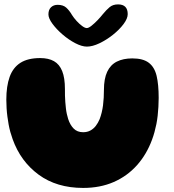

<svg xmlns="http://www.w3.org/2000/svg" viewBox="-20 -856 811 896"><path d="M368 21Q244.5 21 160.2 -41Q76 -103 39 -206.5Q33 -223 28.2 -240.2Q23.5 -257.5 20.2 -275.5Q17 -293.5 14.5 -312.2Q12 -331 10.8 -350.5Q9.5 -370 9.5 -390.5Q9.5 -454 25 -497.2Q40.5 -540.5 75.2 -562.8Q110 -585 167.5 -585Q206.5 -585 232 -570.5Q257.5 -556 270.2 -524.2Q283 -492.5 283 -440.5Q283 -425 283.2 -409.5Q283.5 -394 284.8 -379.5Q286 -365 287.5 -351Q289 -337 291.8 -324.5Q294.5 -312 298 -301Q307 -273 323.8 -256Q340.5 -239 368 -239Q387 -239 401.5 -246.8Q416 -254.5 426.8 -268.2Q437.5 -282 445 -300Q450.5 -314.5 454.5 -330.8Q458.5 -347 460.8 -364.5Q463 -382 464 -400.2Q465 -418.5 465 -436.5Q465 -488.5 480.2 -521Q495.5 -553.5 525.2 -568.5Q555 -583.5 597.5 -583.5Q647.5 -583.5 674.2 -563.2Q701 -543 710.8 -502.2Q720.5 -461.5 720.5 -399Q720.5 -377.5 719.2 -357Q718 -336.5 715.8 -316.2Q713.5 -296 709.8 -277Q706 -258 701 -239.8Q696 -221.5 689.5 -204Q664 -135 618.8 -84.5Q573.5 -34 510.5 -6.5Q447.5 21 368 21ZM385.5 -638.5Q362 -638.5 331.2 -654.5Q300.5 -670.5 272 -695Q243.5 -719.5 224.8 -745Q206 -770.5 206 -789Q206 -810.5 218 -822Q230 -833.5 249 -833.5Q274.5 -833.5 289 -820.5Q303.5 -807.5 316 -786Q324.5 -772.5 337.5 -758.2Q350.5 -744 363.5 -734.5Q376.5 -725 385 -725Q393.5 -725 407 -735.8Q420.5 -746.5 435 -761.5Q449.5 -776.5 460 -790Q476.5 -810 491.8 -822.8Q507 -835.5 531 -835.5Q576 -835.5 576 -790Q576 -769.5 556.5 -743.5Q537 -717.5 506.8 -693.5Q476.5 -669.5 444 -654Q411.5 -638.5 385.5 -638.5Z"/></svg>

Font: Gluten ExtraBold
Style: Regular
Weight: 800
Designer: Tyler Finck
Foundry: Etcetera Type Company
Version: Version 1.300